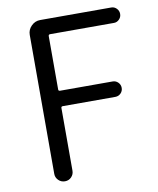

<svg xmlns="http://www.w3.org/2000/svg" viewBox="-83 -797 711 862"><g transform="rotate(-10 273.0 -366.0)"><path d="M101.6 -41V-674.8Q101.6 -698.2 118.7 -715.3Q135.7 -732.4 159.2 -732.4H483.4Q497.1 -732.4 507.3 -722.2Q517.6 -711.9 517.6 -697.3Q517.6 -682.6 507.3 -672.4Q497.1 -662.1 483.4 -662.1H192.4Q184.6 -662.1 184.6 -654.3V-411.1Q184.6 -404.3 192.4 -404.3H431.6Q446.3 -404.3 456.5 -394Q466.8 -383.8 466.8 -369.1Q466.8 -354.5 456.5 -344.2Q446.3 -334 431.6 -334H192.4Q184.6 -334 184.6 -327.1V-41Q184.6 -24.4 172.9 -12.2Q161.1 0 143.6 0Q126 0 113.8 -12.2Q101.6 -24.4 101.6 -41Z"/></g></svg>

Font: Gen Jyuu Gothic P Normal
Style: Regular
Weight: 300
Designer: [Source Han Sans]
Ryoko NISHIZUKA  (kana & ideographs); Paul D. Hunt (Latin, Greek & Cyrillic); Wenlong ZHANG  (bopomofo
Version: Version 1.002.20150607